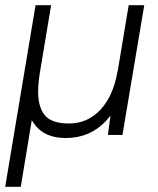

<svg xmlns="http://www.w3.org/2000/svg" viewBox="-35 -520 609 740"><path d="M102 -500H162L91 -74L90 -72L45 200H-15ZM74 -216 119 -242Q106 -163 117 -119.5Q128 -76 156.5 -60Q185 -44 230 -44Q303 -44 352.5 -97.5Q402 -151 418 -245L455 -241Q435 -120 373.5 -54Q312 12 218 12Q133 12 94 -46.5Q55 -105 74 -216ZM393 -92 461 -500H521L437 0H381Z"/></svg>

Font: Oak Sans Light Italic
Style: Regular
Weight: 400
Italic angle: -9.5°
Foundry: Erik Kennedy, Walven
Version: Version 1.000;Glyphs 3.1.2 (3151)